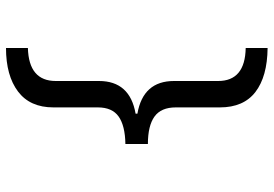

<svg xmlns="http://www.w3.org/2000/svg" viewBox="-156 -598 912 640"><g transform="rotate(90 300.0 -278.0)"><path d="M338 -555V-408Q338 -359 368.5 -337Q399 -315 460 -315V-240Q399 -239 368.5 -217.5Q338 -196 338 -148V0Q338 78 285 118Q232 158 140 158V85Q250 82 250 -8V-152Q250 -255 359 -274V-280Q250 -299 250 -402V-549Q250 -639 140 -641V-714Q235 -713 286.5 -673.5Q338 -634 338 -555Z"/></g></svg>

Font: Noto Sans Mono UI
Style: Regular
Weight: 400
Monospace: yes
Designer: Monotype Design team
Foundry: Monotype Imaging Inc.
Version: Version 1.000